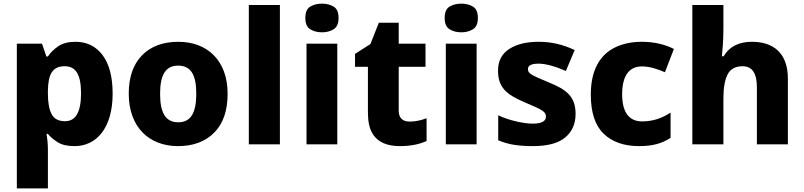

<svg xmlns="http://www.w3.org/2000/svg" viewBox="-20 -787 4387 1047"><path d="M392.1 -559.1C353.5 -559.1 322.3 -551.3 298.3 -535.2C274.4 -519 255.4 -500.5 241.2 -479H232.9L209 -548.8H71.8V240.2H241.2V27.8C241.2 -3.9 237.8 -31.7 233.9 -57.1H241.2C254.4 -40.5 272.5 -25.4 294.9 -11.2C316.9 2.9 347.7 9.8 387.2 9.8C505.9 9.8 594.2 -88.9 594.2 -275.9C594.2 -368.2 575.7 -438.5 539.1 -486.8C502.4 -535.2 453.1 -559.1 392.1 -559.1ZM333 -425.8C393.1 -425.8 421.9 -380.9 421.9 -277.8C421.9 -176.8 393.1 -126 335 -126C298.8 -126 274.4 -139.2 261.2 -165C248 -190.9 241.2 -228.5 241.2 -276.9V-292C242.7 -381.3 265.1 -425.8 333 -425.8Z M1221.2 -275.9C1221.2 -458 1109.4 -559.1 953.1 -559.1C869.1 -559.1 803.2 -534.7 754.9 -485.8C706.5 -436.5 682.1 -366.7 682.1 -275.9C682.1 -93.3 793.9 9.8 950.2 9.8C1034.2 9.8 1100.6 -15.1 1148.9 -64.5C1197.3 -113.8 1221.2 -184.1 1221.2 -275.9ZM853 -275.9C853 -377.4 882.3 -429.2 951.2 -429.2C1022 -429.2 1050.3 -377.4 1050.3 -275.9C1050.3 -173.8 1022 -120.1 952.1 -120.1C881.8 -120.1 853 -173.8 853 -275.9Z M1506.3 -759.8H1336.9V0H1506.3Z M1736.3 -767.1C1710.9 -767.1 1689.5 -761.7 1671.9 -751C1653.8 -740.2 1645 -719.7 1645 -689C1645 -659.2 1653.8 -638.7 1671.9 -627.4C1689.5 -616.2 1710.9 -610.8 1736.3 -610.8C1760.3 -610.8 1781.2 -616.2 1799.3 -627.4C1817.4 -638.7 1826.2 -659.2 1826.2 -689C1826.2 -719.7 1817.4 -740.2 1799.3 -751C1781.2 -761.7 1760.3 -767.1 1736.3 -767.1ZM1651.4 -548.8V0H1819.3V-548.8Z M2212.9 -124C2177.2 -124 2154.3 -143.1 2154.3 -182.1V-422.9H2300.3V-548.8H2154.3V-663.1H2045.9L2000 -546.9L1916 -493.2V-422.9H1986.3V-175.8C1986.3 -127.4 1993.7 -89.8 2008.8 -63C2038.6 -9.8 2092.8 9.8 2161.1 9.8C2225.1 9.8 2270.5 -2 2306.2 -18.1V-142.1C2275.4 -130.9 2246.6 -124 2212.9 -124Z M2496.1 -767.1C2470.7 -767.1 2449.2 -761.7 2431.6 -751C2413.6 -740.2 2404.8 -719.7 2404.8 -689C2404.8 -659.2 2413.6 -638.7 2431.6 -627.4C2449.2 -616.2 2470.7 -610.8 2496.1 -610.8C2520 -610.8 2541 -616.2 2559.1 -627.4C2577.1 -638.7 2585.9 -659.2 2585.9 -689C2585.9 -719.7 2577.1 -740.2 2559.1 -751C2541 -761.7 2520 -767.1 2496.1 -767.1ZM2411.1 -548.8V0H2579.1V-548.8Z M3118.7 -166C3118.7 -262.2 3066.9 -299.8 2971.7 -337.9C2877.4 -377.9 2858.9 -385.3 2858.9 -410.2C2858.9 -430.2 2878.4 -439.9 2917 -439.9C2958 -439.9 3011.2 -423.8 3065.9 -399.9L3113.8 -514.2C3047.4 -544.9 2987.3 -559.1 2917 -559.1C2850.1 -559.1 2796.9 -545.9 2756.3 -519.5C2715.8 -493.2 2695.8 -454.1 2695.8 -401.9C2695.8 -309.6 2741.7 -272 2838.9 -230C2939.5 -187.5 2957 -178.2 2957 -150.9C2957 -127 2935.5 -112.8 2884.8 -112.8C2860.8 -112.8 2831.5 -116.7 2796.9 -124.5C2762.2 -132.3 2728.5 -143.6 2696.8 -158.2V-22C2726.1 -9.8 2755.4 -1.5 2784.2 2.9C2813 7.3 2847.2 9.8 2885.7 9.8C2965.8 9.8 3024.9 -5.9 3062.5 -37.6C3100.1 -69.3 3118.7 -111.8 3118.7 -166Z M3465.8 9.8C3542 9.8 3591.3 -5.9 3636.7 -35.2V-172.9C3589.8 -142.1 3539.6 -125 3481 -125C3414.1 -125 3372.6 -169.9 3372.6 -272.9C3372.6 -374.5 3411.6 -424.8 3479.5 -424.8C3521 -424.8 3559.1 -413.1 3606 -393.1L3654.8 -520C3609.4 -543 3551.8 -559.1 3479.5 -559.1C3425.8 -559.1 3377.9 -549.3 3335.9 -529.3C3252 -489.3 3201.7 -405.3 3201.7 -272C3201.7 -173.8 3225.1 -102.5 3272 -57.6C3318.4 -12.7 3383.3 9.8 3465.8 9.8Z M3924.8 -759.8H3755.4V0H3924.8V-251C3924.8 -307.1 3932.1 -350.1 3947.3 -380.4C3962.4 -410.6 3989.7 -425.8 4029.8 -425.8C4081.5 -425.8 4107.4 -387.7 4107.4 -311V0H4276.4V-357.9C4276.4 -499.5 4195.3 -559.1 4080.6 -559.1C4014.2 -559.1 3960.4 -537.1 3925.8 -480H3916.5C3918.9 -503.9 3924.8 -560.5 3924.8 -627Z"/></svg>

Font: Noto Reveo Sans
Style: Regular
Weight: 800
Designer: Monotype Design Team
Foundry: Monotype Imaging Inc.
Version: Version 2.007